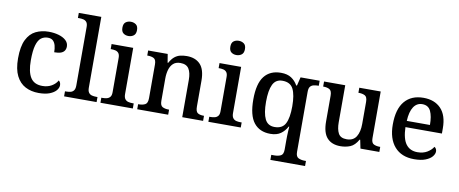

<svg xmlns="http://www.w3.org/2000/svg" viewBox="-80 -1122 4120 1722"><g transform="rotate(10 1980.0 -261.5)"><path d="M287 10Q219 10 166 -17.5Q113 -45 82.5 -105.5Q52 -166 52 -265Q52 -373 82.5 -434.5Q113 -496 165.5 -521.5Q218 -547 283 -547Q332 -547 373.5 -535Q415 -523 440 -500Q465 -477 465 -444Q465 -422 454.5 -406Q444 -390 422 -382Q400 -374 362 -374Q362 -407 355 -434Q348 -461 331.5 -477Q315 -493 284 -493Q249 -493 223 -473.5Q197 -454 182.5 -404.5Q168 -355 168 -266Q168 -162 201 -110Q234 -58 309 -58Q357 -58 393 -79Q429 -100 446 -132Q455 -126 460 -115.5Q465 -105 465 -91Q465 -67 445.5 -44Q426 -21 387 -5.5Q348 10 287 10Z M518 0V-46H531Q551 -46 569 -50.5Q587 -55 598 -70Q609 -85 609 -115V-649Q609 -678 597.5 -692Q586 -706 568 -710Q550 -714 531 -714H518V-760H723V-115Q723 -85 734 -70Q745 -55 763.5 -50.5Q782 -46 801 -46H814V0Z M849 0V-46H862Q881 -46 899 -50.5Q917 -55 928.5 -69Q940 -83 940 -112V-425Q940 -454 928.5 -468Q917 -482 899 -486Q881 -490 862 -490H856V-536H1053V-115Q1053 -85 1064.5 -70Q1076 -55 1094 -50.5Q1112 -46 1132 -46H1144V0ZM992 -633Q964 -633 945 -648Q926 -663 926 -698Q926 -734 945.5 -748.5Q965 -763 992 -763Q1019 -763 1039 -748.5Q1059 -734 1059 -698Q1059 -663 1039 -648Q1019 -633 992 -633Z M1184 0V-46H1190Q1224 -46 1247.5 -58Q1271 -70 1271 -117V-423Q1271 -467 1249 -478.5Q1227 -490 1194 -490H1189V-536H1367L1380 -458H1385Q1406 -496 1429.5 -515Q1453 -534 1481 -540.5Q1509 -547 1540 -547Q1619 -547 1663 -500.5Q1707 -454 1707 -352V-117Q1707 -71 1726.5 -58.5Q1746 -46 1780 -46H1784V0H1594V-340Q1594 -405 1571.5 -440.5Q1549 -476 1494 -476Q1453 -476 1429 -454Q1405 -432 1394.5 -395.5Q1384 -359 1384 -316V-112Q1384 -69 1406.5 -57.5Q1429 -46 1462 -46H1466V0Z M1832 0V-46H1845Q1864 -46 1882 -50.5Q1900 -55 1911.5 -69Q1923 -83 1923 -112V-425Q1923 -454 1911.5 -468Q1900 -482 1882 -486Q1864 -490 1845 -490H1839V-536H2036V-115Q2036 -85 2047.5 -70Q2059 -55 2077 -50.5Q2095 -46 2115 -46H2127V0ZM1975 -633Q1947 -633 1928 -648Q1909 -663 1909 -698Q1909 -734 1928.5 -748.5Q1948 -763 1975 -763Q2002 -763 2022 -748.5Q2042 -734 2042 -698Q2042 -663 2022 -648Q2002 -633 1975 -633Z M2439 240V194H2467Q2501 194 2525 182.5Q2549 171 2549 126V44Q2549 26 2549.5 2.5Q2550 -21 2551.5 -44.5Q2553 -68 2554 -83H2549Q2527 -41 2491 -15.5Q2455 10 2397 10Q2299 10 2246.5 -56.5Q2194 -123 2194 -268Q2194 -412 2246.5 -479Q2299 -546 2398 -546Q2456 -546 2492.5 -522Q2529 -498 2551 -458H2558L2577 -536H2751V-490H2744Q2722 -490 2703 -485Q2684 -480 2673 -465.5Q2662 -451 2662 -419V128Q2662 171 2686.5 182.5Q2711 194 2744 194H2755V240ZM2424 -57Q2495 -57 2522 -109.5Q2549 -162 2549 -267Q2549 -371 2522 -424.5Q2495 -478 2423 -478Q2362 -478 2336 -424.5Q2310 -371 2310 -267Q2310 -163 2336 -110Q2362 -57 2424 -57Z M3035 10Q2956 10 2913.5 -37Q2871 -84 2871 -187V-421Q2871 -465 2849.5 -477.5Q2828 -490 2794 -490H2791V-536H2984V-199Q2984 -135 3004 -98Q3024 -61 3080 -61Q3140 -61 3167 -104.5Q3194 -148 3194 -220V-421Q3194 -467 3171 -478.5Q3148 -490 3115 -490H3112V-536H3307V-111Q3307 -68 3330 -57Q3353 -46 3384 -46H3389V0H3217L3201 -78H3196Q3165 -23 3124 -6.5Q3083 10 3035 10Z M3706 10Q3591 10 3528 -62Q3465 -134 3465 -264Q3465 -405 3525.5 -476Q3586 -547 3696 -547Q3797 -547 3855 -486.5Q3913 -426 3913 -307V-260H3581Q3584 -154 3620.5 -105.5Q3657 -57 3725 -57Q3777 -57 3813.5 -79Q3850 -101 3868 -131Q3877 -126 3883 -116Q3889 -106 3889 -92Q3889 -69 3869.5 -45.5Q3850 -22 3809.5 -6Q3769 10 3706 10ZM3794 -317Q3794 -396 3772 -442.5Q3750 -489 3695 -489Q3645 -489 3616 -445Q3587 -401 3583 -317Z"/></g></svg>

Font: Noto Serif Khojki Medium
Style: Regular
Weight: 500
Version: Version 2.003